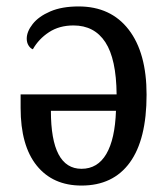

<svg xmlns="http://www.w3.org/2000/svg" viewBox="-20 -566 523 596"><path d="M44 -231V-273H342Q341 -383 307 -435Q273 -487 208 -487Q164 -487 132 -466Q100 -445 82 -413Q74 -416 68.5 -425Q63 -434 63 -446Q63 -468 81.5 -491.5Q100 -515 136 -530.5Q172 -546 224 -546Q324 -546 379.5 -474Q435 -402 435 -272Q435 -133 383 -61.5Q331 10 233 10Q144 10 94 -52Q44 -114 44 -231ZM340 -222H138Q138 -42 233 -42Q283 -42 310 -88Q337 -134 340 -222Z"/></svg>

Font: Noto Serif Narrow
Style: Regular
Weight: 400
Width: 4
Designer: Monotype Design Team
Foundry: Monotype Imaging Inc.
Version: Version 1.001